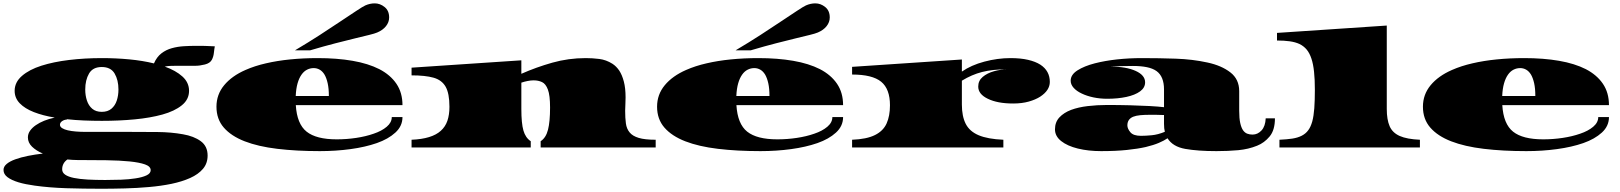

<svg xmlns="http://www.w3.org/2000/svg" viewBox="-20 -880 9672 1146"><path d="M585.4 246.6Q477.5 246.6 376.5 243.4Q275.4 240.2 187.5 228Q159.2 224.1 135 219.2Q110.8 214.4 89.8 208Q48.3 195.3 24.7 177.5Q1 159.7 1 134.3Q1 114.3 20 98.4Q39.1 82.5 71.8 70.8Q104 59.1 146.5 50.5Q189 42 235.8 36.6Q195.8 19.5 171.1 -4.6Q146.5 -28.8 146.5 -59.6Q146.5 -81.1 159.2 -99.4Q171.9 -117.7 193.8 -132.8Q237.3 -163.1 306.6 -178.2Q235.8 -189.9 182.1 -210.9Q128.4 -231.9 97.9 -263.4Q67.4 -294.9 67.4 -337.9Q67.4 -389.2 111.1 -427Q154.8 -464.8 227.1 -487.8Q298.8 -510.7 392.1 -522Q485.4 -533.2 587.9 -533.2Q672.9 -533.2 752.2 -525.6Q831.5 -518.1 898.9 -501.5Q915.5 -540 943.4 -561.5Q971.2 -583 1006.1 -592.5Q1041 -602.1 1078.4 -604.2Q1115.7 -606.4 1151.4 -606.4Q1174.3 -606.4 1201.9 -606Q1229.5 -605.5 1262.2 -603.5Q1259.3 -589.8 1256.8 -565.9Q1254.4 -542 1244.6 -523.4Q1233.9 -502.9 1203.1 -495.1Q1172.4 -487.3 1145 -487.3H1031.7Q1013.2 -487.3 995.8 -486.6Q978.5 -485.8 963.4 -482.4Q1028.8 -459.5 1068.6 -423.6Q1108.4 -387.7 1108.4 -337.9Q1108.4 -286.1 1064.9 -251.2Q1021.5 -216.3 949.2 -196.3Q876.5 -176.3 783.9 -167.5Q691.4 -158.7 587.9 -158.7Q533.2 -158.7 480.5 -160.9Q427.7 -163.1 378.4 -168.5L378.9 -166Q364.3 -166 351.1 -157.2Q337.9 -148.4 337.9 -135.3Q337.9 -123.5 350.8 -115.2Q363.8 -106.9 384.8 -102.1Q406.2 -97.2 433.8 -95Q461.4 -92.8 491.7 -92.8H750.5Q839.4 -92.8 920.2 -92Q1001 -91.3 1071.8 -78.6Q1137.2 -67.4 1178.2 -37.4Q1219.2 -7.3 1219.2 48.3Q1219.2 95.2 1191.4 127.9Q1163.6 160.6 1115 182.4Q1066.4 204.1 1003.4 217.3Q941.4 230 869.9 236.3Q798.3 242.7 725.3 244.6Q652.3 246.6 585.4 246.6ZM587.4 -212.4Q623 -212.4 645 -231Q667 -249.5 677 -279.8Q687 -310.1 687 -345.7Q687 -402.3 664.1 -441.2Q641.1 -480 587.4 -480Q534.2 -480 511.5 -441.2Q488.8 -402.3 488.8 -345.7Q488.8 -310.5 498.8 -280Q508.8 -249.5 530.5 -231Q552.2 -212.4 587.4 -212.4ZM607.9 194.3Q655.3 194.3 702.6 192.6Q750 190.9 789.1 184.6Q828.6 178.7 854 167Q879.4 155.3 879.4 135.7Q879.4 113.3 845.5 101.3Q811.5 89.4 753.4 83.5Q694.8 77.6 614.5 76.4Q534.2 75.2 441.4 75.2Q426.8 75.2 411.9 74.2Q397 73.2 382.3 71.8Q351.1 93.8 351.1 130.9Q351.1 150.4 369.4 162.8Q387.7 175.3 421.4 182.1Q455.1 189 502.4 191.7Q549.8 194.3 607.9 194.3Z M1889.2 22Q1749 22 1635 8.3Q1521 -5.4 1440.4 -36.6Q1359.9 -67.9 1315.9 -118.4Q1272 -168.9 1272 -243.2Q1272 -315.9 1317.9 -371.3Q1363.8 -426.8 1445.3 -462.4Q1500.5 -486.8 1567.4 -502Q1634.3 -517.6 1712.4 -525.4Q1790.5 -533.2 1876.5 -533.2Q1991.2 -533.2 2084.5 -517.1Q2177.7 -501 2244.1 -467.3Q2310.1 -433.1 2346.2 -379.9Q2382.3 -326.7 2382.3 -252.4H1745.6Q1752.4 -140.1 1810.1 -94.2Q1867.7 -48.3 1989.7 -48.3Q2048.8 -48.3 2106 -56.9Q2163.1 -65.4 2210.4 -82Q2258.3 -98.1 2288.3 -123.5Q2318.4 -148.9 2318.4 -181.2H2382.3Q2382.3 -127.4 2339.8 -88.6Q2297.4 -49.8 2229 -25.9Q2160.2 -2 2072.3 10Q1984.4 22 1889.2 22ZM1745.1 -307.1H1942.9Q1942.9 -351.6 1935.8 -383.1Q1928.7 -414.6 1917 -434.6Q1904.8 -454.6 1888.2 -464.1Q1871.6 -473.6 1852.5 -473.6Q1831.5 -473.6 1812.7 -464.1Q1793.9 -454.6 1779.8 -434.6Q1765.1 -414.1 1756.1 -382.6Q1747.1 -351.1 1745.1 -307.1ZM1740.7 -579.6Q1823.7 -628.9 1886.7 -669.7Q1949.7 -710.4 2011.7 -752Q2066.9 -788.6 2106.2 -814.7Q2145.5 -840.8 2160.6 -847.7Q2188.5 -859.9 2216.8 -859.9Q2248.5 -859.9 2275.6 -838.1Q2302.7 -816.4 2302.7 -775.9Q2302.7 -747.6 2283.9 -723.9Q2265.1 -700.2 2231.4 -686Q2216.8 -679.7 2183.8 -671.6Q2150.9 -663.6 2100.6 -651.4Q2050.3 -639.2 1982.7 -621.8Q1915 -604.5 1831.1 -579.6Z M2436.5 0V-45.9Q2557.6 -50.8 2610.8 -99.1Q2638.2 -123.5 2650.4 -159.2Q2662.6 -194.8 2662.6 -242.7Q2662.6 -322.3 2639.9 -362.3Q2617.2 -402.3 2567.6 -416.3Q2518.1 -430.2 2436.5 -430.2V-476.1L3091.8 -520V-439.5Q3179.7 -478.5 3276.4 -505.9Q3373 -533.2 3476.1 -533.2Q3516.1 -533.2 3557.1 -528.1Q3598.1 -522.9 3635.3 -499.5Q3658.7 -484.4 3676.3 -458.5Q3693.4 -432.1 3703.6 -393.1Q3713.9 -354 3713.9 -298.8L3712.9 -261.2Q3711.4 -241.7 3711.4 -218.8Q3711.4 -175.8 3715.8 -143.3Q3720.2 -110.8 3738.3 -89.4Q3755.9 -67.9 3792.5 -56.9Q3829.1 -45.9 3893.6 -45.9V0H3207V-37.1Q3238.8 -57.6 3251 -106Q3263.2 -154.3 3263.2 -238.3Q3263.2 -311 3250.2 -345.5Q3237.3 -379.9 3215.1 -390.1Q3192.9 -400.4 3165.5 -400.4Q3148.4 -400.4 3129.6 -396.7Q3110.8 -393.1 3091.8 -386.7V-229.5Q3091.8 -144 3104.2 -100.8Q3116.7 -57.6 3147.9 -37.1V0Z M4519 22Q4378.9 22 4264.9 8.3Q4150.9 -5.4 4070.3 -36.6Q3989.7 -67.9 3945.8 -118.4Q3901.9 -168.9 3901.9 -243.2Q3901.9 -315.9 3947.8 -371.3Q3993.7 -426.8 4075.2 -462.4Q4130.4 -486.8 4197.3 -502Q4264.2 -517.6 4342.3 -525.4Q4420.4 -533.2 4506.3 -533.2Q4621.1 -533.2 4714.4 -517.1Q4807.6 -501 4874 -467.3Q4939.9 -433.1 4976.1 -379.9Q5012.2 -326.7 5012.2 -252.4H4375.5Q4382.3 -140.1 4439.9 -94.2Q4497.6 -48.3 4619.6 -48.3Q4678.7 -48.3 4735.8 -56.9Q4793 -65.4 4840.3 -82Q4888.2 -98.1 4918.2 -123.5Q4948.2 -148.9 4948.2 -181.2H5012.2Q5012.2 -127.4 4969.7 -88.6Q4927.2 -49.8 4858.9 -25.9Q4790 -2 4702.1 10Q4614.3 22 4519 22ZM4375 -307.1H4572.8Q4572.8 -351.6 4565.7 -383.1Q4558.6 -414.6 4546.9 -434.6Q4534.7 -454.6 4518.1 -464.1Q4501.5 -473.6 4482.4 -473.6Q4461.4 -473.6 4442.6 -464.1Q4423.8 -454.6 4409.7 -434.6Q4395 -414.1 4386 -382.6Q4377 -351.1 4375 -307.1ZM4370.6 -579.6Q4453.6 -628.9 4516.6 -669.7Q4579.6 -710.4 4641.6 -752Q4696.8 -788.6 4736.1 -814.7Q4775.4 -840.8 4790.5 -847.7Q4818.4 -859.9 4846.7 -859.9Q4878.4 -859.9 4905.5 -838.1Q4932.6 -816.4 4932.6 -775.9Q4932.6 -747.6 4913.8 -723.9Q4895 -700.2 4861.3 -686Q4846.7 -679.7 4813.7 -671.6Q4780.8 -663.6 4730.5 -651.4Q4680.2 -639.2 4612.5 -621.8Q4544.9 -604.5 4460.9 -579.6Z M5065.9 0V-45.9Q5153.3 -49.3 5202.6 -74Q5252 -98.6 5272 -143.3Q5292 -188 5292 -251.5Q5292 -349.1 5239.5 -392.1Q5187 -435.1 5065.9 -435.1V-481L5721.2 -524.9V-452.6Q5776.4 -491.2 5855.5 -512.2Q5934.6 -533.2 6011.2 -533.2Q6071.8 -533.2 6116 -522.9Q6160.2 -512.7 6189.5 -494.1Q6246.1 -457 6246.1 -391.1Q6246.1 -340.8 6189 -303.2Q6161.1 -285.2 6120.4 -273.7Q6079.6 -262.2 6027.3 -262.2Q5933.6 -262.2 5876 -290.5Q5818.8 -317.9 5818.8 -363.3Q5818.8 -398.4 5845.5 -420.9Q5872.1 -443.4 5912.1 -454.6Q5952.1 -465.8 5992.2 -466.3Q5903.8 -466.3 5842 -450.4Q5780.3 -434.6 5721.2 -398.4V-255.9Q5721.2 -186 5744.1 -140.9Q5767.1 -95.7 5821.3 -72.8Q5875.5 -49.8 5968.8 -45.9V0Z M6552.2 22Q6475.6 22 6413.1 6.6Q6350.6 -8.8 6313.7 -38.1Q6276.9 -67.4 6276.9 -107.9Q6276.9 -150.9 6303.2 -179.2Q6329.6 -207.5 6373 -224.1Q6416.5 -240.2 6472.4 -246.8Q6528.3 -253.4 6587.4 -253.4Q6658.2 -253.4 6723.6 -251.7Q6789.1 -250 6842 -247.1Q6895 -244.1 6927.7 -240.2V-346.2Q6927.7 -423.3 6883.3 -455.6Q6860.8 -471.7 6825.4 -479Q6790 -486.3 6742.2 -486.3Q6670.9 -486.3 6608.4 -482.4Q6701.7 -482.4 6758.3 -456.8Q6814.9 -431.2 6814.9 -388.7Q6814.9 -356.4 6784.7 -334.5Q6754.4 -312.5 6703.1 -301.5Q6651.9 -290.5 6588.9 -290.5Q6545.4 -290.5 6506.1 -298.8Q6466.8 -307.1 6436.5 -321.8Q6406.2 -335.9 6388.4 -355.7Q6370.6 -375.5 6370.6 -398.4Q6370.6 -434.1 6411.1 -460Q6451.7 -485.8 6514.6 -502Q6575.7 -517.6 6647.2 -525.4Q6718.8 -533.2 6795.4 -533.2Q6897.9 -533.2 6997.8 -529.8Q7097.7 -526.4 7187.5 -506.8Q7271 -488.8 7323.7 -448Q7376.5 -407.2 7376.5 -335.9V-219.2Q7376.5 -173.8 7382.6 -146Q7388.7 -118.2 7399.4 -102.5Q7410.2 -87.4 7424.8 -82Q7439.5 -76.7 7456.1 -76.7Q7486.8 -76.7 7509.8 -101.6Q7532.7 -126.5 7534.7 -173.8H7589.8Q7589.8 -103.5 7558.1 -65.4Q7526.4 -27.3 7483.4 -10.3Q7431.6 10.7 7370.8 16.4Q7310.1 22 7240.7 22Q7129.9 22 7054.9 8.8Q6980 -4.4 6948.7 -54.7Q6928.2 -40.5 6896.7 -27.1Q6865.2 -13.7 6818.4 -2.4Q6771 8.3 6705.6 15.1Q6640.1 22 6552.2 22ZM6790 -69.3Q6818.4 -69.3 6854.7 -72.8Q6891.1 -76.2 6932.6 -93.3Q6927.7 -112.3 6927.7 -141.1V-193.4Q6906.7 -194.3 6885.3 -194.6Q6863.8 -194.8 6843.8 -194.8Q6810.5 -194.8 6785.4 -192.4Q6760.3 -189.9 6743.2 -183.1Q6709 -168.5 6709 -131.8Q6709 -112.3 6726.8 -90.8Q6744.6 -69.3 6790 -69.3Z M7616.7 0V-45.9Q7638.7 -46.9 7657.7 -48.6Q7676.8 -50.3 7693.4 -52.7Q7759.8 -63 7788.1 -102.1Q7802.7 -120.6 7812.5 -154.8Q7821.3 -187.5 7824.7 -233.9Q7828.1 -280.3 7828.1 -343.8Q7828.1 -407.7 7823.2 -451.7Q7814 -542 7779.3 -584Q7762.2 -604.5 7736.8 -617.2Q7711.4 -628.9 7678 -633.5Q7644.5 -638.2 7602.1 -638.2V-683.6L8257.3 -727.5V-229.5Q8257.3 -166 8274.4 -126.7Q8291.5 -87.4 8334.5 -68.4Q8377.4 -49.3 8455.1 -45.9V0Z M9090.3 22Q8950.2 22 8836.2 8.3Q8722.2 -5.4 8641.6 -36.6Q8561 -67.9 8517.1 -118.4Q8473.1 -168.9 8473.1 -243.2Q8473.1 -315.9 8519 -371.3Q8564.9 -426.8 8646.5 -462.4Q8701.7 -486.8 8768.6 -502Q8835.4 -517.6 8913.6 -525.4Q8991.7 -533.2 9077.6 -533.2Q9192.4 -533.2 9285.6 -517.1Q9378.9 -501 9445.3 -467.3Q9511.2 -433.1 9547.4 -379.9Q9583.5 -326.7 9583.5 -252.4H8946.8Q8953.6 -140.1 9011.2 -94.2Q9068.8 -48.3 9190.9 -48.3Q9250 -48.3 9307.1 -56.9Q9364.3 -65.4 9411.6 -82Q9459.5 -98.1 9489.5 -123.5Q9519.5 -148.9 9519.5 -181.2H9583.5Q9583.5 -127.4 9541 -88.6Q9498.5 -49.8 9430.2 -25.9Q9361.3 -2 9273.4 10Q9185.5 22 9090.3 22ZM8946.3 -307.1H9144Q9144 -351.6 9137 -383.1Q9129.9 -414.6 9118.2 -434.6Q9106 -454.6 9089.4 -464.1Q9072.8 -473.6 9053.7 -473.6Q9032.7 -473.6 9013.9 -464.1Q8995.1 -454.6 8981 -434.6Q8966.3 -414.1 8957.3 -382.6Q8948.2 -351.1 8946.3 -307.1Z"/></svg>

Font: Asset
Style: Regular
Weight: 400
Version: Version 1.003; ttfautohint (v1.8.4.7-5d5b)